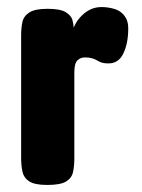

<svg xmlns="http://www.w3.org/2000/svg" viewBox="-20 -516 404 545"><path d="M114 9Q78 9 62.5 -1.5Q47 -12 43.5 -30Q40 -48 40 -67V-416Q40 -436 43.5 -453Q47 -470 63 -480.5Q79 -491 115 -491Q151 -491 166.5 -481.5Q182 -472 185.5 -459.5Q189 -447 189 -438L183 -424Q188 -437 195 -449.5Q202 -462 213.5 -473Q225 -484 238.5 -490Q252 -496 269 -496Q277 -496 287.5 -494.5Q298 -493 308 -489.5Q318 -486 326 -479Q334 -472 339 -461.5Q344 -451 344 -435Q344 -394 330.5 -365Q317 -336 288 -336Q277 -336 270 -338Q263 -340 256.5 -344Q250 -348 241.5 -350.5Q233 -353 222 -353Q212 -353 205.5 -349Q199 -345 196 -339.5Q193 -334 192 -325.5Q191 -317 191 -309V-65Q191 -46 187.5 -28.5Q184 -11 168 -1Q152 9 114 9Z"/></svg>

Font: Fredoka Condensed SemiBold
Style: Regular
Weight: 600
Width: 3
Designer: Ben Nathan
Foundry: Milena B. Brandão, Ben Nathan
Version: Version 2.001